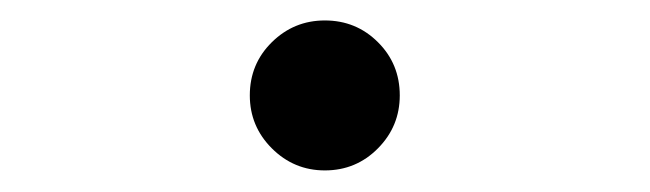

<svg xmlns="http://www.w3.org/2000/svg" viewBox="-20 -547 626 185"><path d="M293 -382.8Q263.2 -382.8 241.9 -404.1Q220.7 -425.3 220.7 -455.1Q220.7 -485.4 241.9 -506.3Q263.2 -527.3 293 -527.3Q323.2 -527.3 344.2 -506.3Q365.2 -485.4 365.2 -455.1Q365.2 -425.3 344.2 -404.1Q323.2 -382.8 293 -382.8Z"/></svg>

Font: Cascadia Mono PL
Style: Regular
Weight: 400
Monospace: yes
Designer: Aaron Bell
Foundry: Saja Typeworks
Version: Version 2404.023; ttfautohint (v1.8.4)